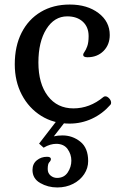

<svg xmlns="http://www.w3.org/2000/svg" viewBox="-20 -530 549 845"><path d="M286 14Q216 14 161.5 -20Q107 -54 76 -113Q45 -172 45 -247Q45 -327 75 -386Q105 -445 159.5 -477.5Q214 -510 287 -510Q364 -510 413.5 -472.5Q463 -435 463 -376Q463 -333 435.5 -305.5Q408 -278 365 -278Q346 -278 346 -289Q346 -294 352 -302Q358 -310 364 -326.5Q370 -343 370 -371Q370 -411 344.5 -434.5Q319 -458 276 -458Q219 -458 184 -402Q149 -346 149 -255Q149 -162 190.5 -107.5Q232 -53 303 -53Q375 -53 435 -103Q438 -106 444 -106Q452 -106 460.5 -97Q469 -88 469 -78Q469 -72 466 -69Q431 -29 384.5 -7.5Q338 14 286 14ZM232 295Q191 295 157 275.5Q123 256 123 218Q123 191 142 175.5Q161 160 187 160Q204 160 204 170Q204 177 197 184Q190 191 190 214Q190 232 202.5 242.5Q215 253 231 253Q262 253 278 229Q294 205 294 177Q294 149 277.5 126Q261 103 227 103Q215 103 201 107Q187 111 172 120L152 102L270 -51L294 -29L217 70Q234 66 255 66Q299 66 333.5 93.5Q368 121 368 179Q368 210 350.5 236.5Q333 263 302 279Q271 295 232 295Z"/></svg>

Font: Gabriela
Style: Regular
Weight: 400
Designer: Eduardo Rodriguez Tunni
Foundry: Eduardo Rodriguez Tunni
Version: Version 2.001;gftools[0.9.26]